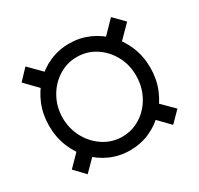

<svg xmlns="http://www.w3.org/2000/svg" viewBox="-134 -778 992 955"><g transform="rotate(-30 361.5 -301.0)"><path d="M359.4 9.8Q299.3 9.8 246.6 -13.4Q193.8 -36.6 154.3 -78.4Q114.7 -120.1 92 -176Q69.3 -231.9 69.3 -296.9Q69.3 -361.8 92 -417.5Q114.7 -473.1 154.3 -514.6Q193.8 -556.2 246.6 -579.3Q299.3 -602.5 359.4 -602.5Q419.4 -602.5 472.2 -579.3Q524.9 -556.2 564.9 -514.6Q605 -473.1 627.7 -417.5Q650.4 -361.8 650.4 -296.9Q650.4 -231.9 627.7 -176Q605 -120.1 564.9 -78.4Q524.9 -36.6 472.2 -13.4Q419.4 9.8 359.4 9.8ZM359.4 -68.4Q403.3 -68.4 441.4 -86.2Q479.5 -104 508.3 -135.7Q537.1 -167.5 553.2 -208.7Q569.3 -250 569.3 -296.9Q569.8 -360.4 541.5 -412.1Q513.2 -463.9 465.6 -494.6Q418 -525.4 359.4 -525.4Q301.3 -525.4 253.2 -494.6Q205.1 -463.9 176.5 -412.1Q147.9 -360.4 147.5 -296.9Q147.9 -234.4 176.5 -182.4Q205.1 -130.4 253.2 -99.4Q301.3 -68.4 359.4 -68.4ZM565.4 -452.1 508.8 -511.7 606.4 -612.3 665 -552.7ZM606.4 6.8 508.8 -93.8 565.4 -152.3 665 -52.7ZM115.2 6.8 58.6 -52.7 156.2 -152.3 214.8 -93.8ZM156.2 -452.1 58.6 -552.7 115.2 -612.3 214.8 -511.7Z"/></g></svg>

Font: Inter V
Style: 
Weight: 400
Designer: Rasmus Andersson
Foundry: rsms
Version: Version 4.000;git-a3f224843